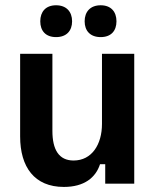

<svg xmlns="http://www.w3.org/2000/svg" viewBox="-20 -707 601 739"><path d="M195.8 -564.2C235.8 -564.2 257.5 -588.3 257.5 -625C257.5 -661.7 235.8 -686.7 195.8 -686.7C155.8 -686.7 135 -661.7 135 -625C135 -588.3 155.8 -564.2 195.8 -564.2ZM367.5 -564.2C407.5 -564.2 428.3 -588.3 428.3 -625C428.3 -661.7 407.5 -686.7 367.5 -686.7C327.5 -686.7 305.8 -661.7 305.8 -625C305.8 -588.3 327.5 -564.2 367.5 -564.2ZM225.8 12.5C304.2 12.5 348.3 -23.3 365 -75H385V0H496.7V-500H372.5V-230C372.5 -150.8 333.3 -89.2 263.3 -89.2C206.7 -89.2 181.7 -130.8 181.7 -203.3V-500H57.5V-181.7C57.5 -64.2 112.5 12.5 225.8 12.5Z"/></svg>

Font: Familjen Grotesk SemiBold
Style: Regular
Weight: 600
Designer: Anders Wikstroem, Jonas Baeckman, Matilda Gysing, Kristian Moeller
Foundry: Familjen STHLM AB
Version: Version 2.000